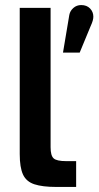

<svg xmlns="http://www.w3.org/2000/svg" viewBox="-20 -739 390 759"><path d="M202 0Q148 0 116 -10.5Q84 -21 71 -49Q58 -77 58 -130V-708H180V-157Q180 -124 192 -113Q204 -102 242 -102H281V0ZM229 -531 254 -680Q257 -696 270 -707.5Q283 -719 301 -719Q323 -719 336 -705.5Q349 -692 349 -673Q349 -666 346.5 -657Q344 -648 338 -635L295 -531Z"/></svg>

Font: Atkinson Hyperlegible Next SemiBold
Style: Regular
Weight: 600
Designer: Elliott Scott, Megan Eiswerth, Linus Boman, Theodore Petrosky, Letters from Sweden
Foundry: Applied Design Works, Letters from Sweden
Version: Version 2.001